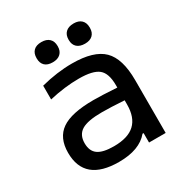

<svg xmlns="http://www.w3.org/2000/svg" viewBox="-161 -787 862 913"><g transform="rotate(-30 270.0 -330.5)"><path d="M270 -508.8Q389.2 -508.8 440.2 -458.5Q491.2 -408.2 491.2 -290V0H399.9V-51.8H394Q343.8 8.8 231 8.8Q42 8.8 42 -149.9Q42 -231.9 96.2 -269.5Q150.4 -307.1 272 -307.1Q315.9 -307.1 399.9 -301.8V-314.9Q399.9 -380.4 369.4 -405.3Q338.9 -430.2 262.2 -430.2Q184.6 -430.2 99.1 -410.2V-485.8Q188.5 -508.8 270 -508.8ZM132.8 -149.9Q132.8 -106.9 159.9 -87.4Q187 -67.9 247.1 -67.9Q324.7 -67.9 362.3 -103Q399.9 -138.2 399.9 -209V-231.9Q325.2 -236.8 276.9 -236.8Q199.7 -236.8 166.3 -216.6Q132.8 -196.3 132.8 -149.9ZM137.2 -612.8V-615.2Q137.2 -641.1 151.9 -655.5Q166.5 -669.9 194.8 -669.9Q222.7 -669.9 237.8 -655.5Q252.9 -641.1 252.9 -615.2V-612.8Q252.9 -587.9 237.8 -573.5Q222.7 -559.1 194.8 -559.1Q166.5 -559.1 151.9 -573.2Q137.2 -587.4 137.2 -612.8ZM313 -612.8V-615.2Q313 -641.1 328.4 -655.5Q343.8 -669.9 372.1 -669.9Q399.4 -669.9 414.3 -655.5Q429.2 -641.1 429.2 -615.2V-612.8Q429.2 -587.4 414.3 -573.2Q399.4 -559.1 372.1 -559.1Q343.8 -559.1 328.4 -573.2Q313 -587.4 313 -612.8Z"/></g></svg>

Font: LT Wave Text
Style: Regular
Weight: 400
Designer: Daniel Lyons
Version: Version 2.5 (Glyphs App)